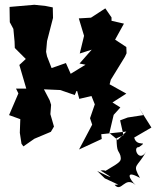

<svg xmlns="http://www.w3.org/2000/svg" viewBox="-20 -586 654 804"><path d="M473 0 438 -29 456 -105 484 -136 451 -157 509 -194 439 -233 444 -252 503 -348 510 -363 509 -389 462 -420 499 -487 447 -499V-513L421 -551L361 -512L310 -509L332 -436L314 -362L364 -378L313 -320L338 -315L276 -277L256 -322L196 -301L177 -350L173 -369L177 -414L202 -511L201 -555L171 -561L124 -566L20 -557L21 -493L36 -465L41 -412L42 -385L88 -339L61 -314L90 -215H47L57 -195L18 -104L65 -87L63 -30L70 16L78 27L124 -5L193 -34L206 -56L191 -108L194 -147L188 -166L164 -212L232 -209L293 -188L302 -209L312 -172L363 -184L377 -149L357 -91L366 -64L311 40L406 -4L404 -24L509 -35ZM419 161 475 187 460 188C489 223 502 148 548 189C525 169 498 121 566 159C533 100 553 119 592 49C562 98 533 28 562 30C606 -1 552 33 542 -10L614 -52L563 -133L580 -104L515 -94L483 -82L497 -20L468 -7C469 54 476 41 484 65C489 89 489 90 421 130C428 137 426 124 401 128C460 164 456 164 387 130Z"/></svg>

Font: Asimov Aggro
Style: Condensed
Weight: 500
Designer: Google
Version: Version 2.000980; 2014